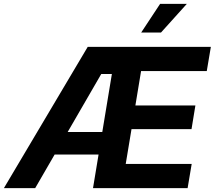

<svg xmlns="http://www.w3.org/2000/svg" viewBox="-47 -969 1106 989"><path d="M-26.9 0 404.8 -727.5H1039.1L1018.1 -603H679.7L650.4 -425.8H959.5L939.5 -303.7H630.4L600.6 -124.5H940.4L919.4 0H432.1L529.3 -587.9H474.6L134.3 0ZM171.9 -172.9 190.9 -289.1H553.2L533.7 -172.9ZM680.2 -801.3 777.8 -949.2H915.5L782.2 -801.3Z"/></svg>

Font: Inter 20pt
Style: Bold Italic
Weight: 700
Italic angle: -9.3988°
Version: Version 4.001;git-66647c0bb